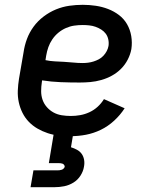

<svg xmlns="http://www.w3.org/2000/svg" viewBox="-20 -558 640 798"><path d="M274 8Q250 8 225.5 5.5Q201 3 178.5 -4.5Q156 -12 136 -23.5Q116 -35 100 -51.5Q84 -68 73.5 -89Q63 -110 58 -133.5Q53 -157 54 -181.5Q55 -206 59 -231L78 -341Q82 -369 92 -396Q102 -423 119.5 -447Q137 -471 161.5 -489.5Q186 -508 213 -519Q240 -530 268 -534Q296 -538 324 -538Q351 -538 378 -534Q405 -530 429.5 -520.5Q454 -511 474.5 -495.5Q495 -480 508 -457.5Q521 -435 525.5 -408Q530 -381 526 -354Q522 -332 511 -310.5Q500 -289 483 -272Q466 -255 445 -243.5Q424 -232 401 -225.5Q378 -219 355.5 -217Q333 -215 311 -215Q271 -215 232 -216.5Q193 -218 155 -224L154 -217Q151 -198 151 -179Q151 -160 157 -143Q163 -126 175 -112.5Q187 -99 202.5 -90.5Q218 -82 236.5 -79Q255 -76 274 -76Q294 -76 313.5 -79.5Q333 -83 351.5 -91.5Q370 -100 385.5 -114Q401 -128 412 -146L498 -108Q480 -80 454.5 -56.5Q429 -33 399 -18.5Q369 -4 337.5 2Q306 8 274 8ZM324 -296Q335 -296 346.5 -297.5Q358 -299 369 -302.5Q380 -306 390.5 -311.5Q401 -317 409.5 -326Q418 -335 423.5 -345.5Q429 -356 431 -367Q433 -381 430 -394.5Q427 -408 419.5 -418Q412 -428 401 -435Q390 -442 377.5 -446.5Q365 -451 351 -452.5Q337 -454 324 -454Q306 -454 288.5 -451.5Q271 -449 254 -441.5Q237 -434 222.5 -422Q208 -410 197.5 -394.5Q187 -379 181 -362Q175 -345 172 -327L169 -308Q188 -304 207.5 -303Q227 -302 246.5 -301Q266 -300 285 -298Q304 -296 324 -296ZM107 220 119 150H219Q223 150 227.5 149.5Q232 149 236.5 147.5Q241 146 244.5 142.5Q248 139 249 135Q249 131 246.5 127.5Q244 124 240.5 122.5Q237 121 232.5 120.5Q228 120 224 120H183L203 0H284L275 54Q288 58 300 64.5Q312 71 319.5 81.5Q327 92 329.5 106Q332 120 329 135Q326 154 314.5 172Q303 190 285 201Q267 212 247 216Q227 220 207 220Z"/></svg>

Font: Iosevka Curly Medium Extended
Style: Italic
Weight: 500
Width: 7
Italic angle: -9°
Monospace: yes
Designer: Belleve Invis
Foundry: Belleve Invis
Version: Version 11.1.0; ttfautohint (v1.8.3)